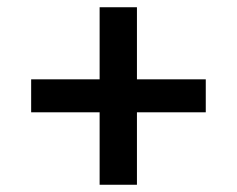

<svg xmlns="http://www.w3.org/2000/svg" viewBox="-20 -593 654 530"><path d="M255 -283H66V-374H255V-573H358V-374H548V-283H358V-83H255Z"/></svg>

Font: Intel One Mono Medium
Style: Regular
Weight: 500
Monospace: yes
Designer: Fred Shallcrass
Foundry: Frere-Jones Type LLC
Version: Version 1.400;hotconv 1.1.0;makeotfexe 2.6.0;FJTRelease1.4